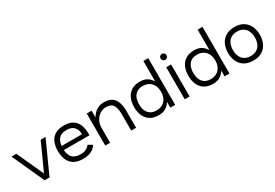

<svg xmlns="http://www.w3.org/2000/svg" viewBox="42 -1655 3712 2593"><g transform="rotate(-30 1898.0 -358.5)"><path d="M547 -500 320 0H243L16 -500H92L282 -83L471 -500Z M1072 -223H673Q676 -146 716.5 -103Q757 -60 841 -60Q881 -60 908 -69Q935 -78 953.5 -93Q972 -108 986 -125L1051 -86Q1031 -58 1004 -36Q977 -14 937.5 -1.5Q898 11 841 11Q754 11 700 -22Q646 -55 620.5 -113.5Q595 -172 595 -250Q595 -327 619.5 -386Q644 -445 697.5 -478Q751 -511 837 -511Q922 -511 973.5 -478Q1025 -445 1048.5 -386.5Q1072 -328 1072 -250ZM674 -286H992Q992 -355 954 -397.5Q916 -440 837 -440Q756 -440 718.5 -399Q681 -358 674 -286Z M1592 4V-258Q1592 -345 1562 -393Q1532 -441 1455 -441Q1400 -441 1356.5 -412Q1313 -383 1288 -334.5Q1263 -286 1263 -228V4H1187V-496H1263V-391Q1279 -420 1305.5 -448Q1332 -476 1370.5 -494Q1409 -512 1461 -512Q1539 -512 1584 -480.5Q1629 -449 1648.5 -392.5Q1668 -336 1668 -260V4Z M2023 11Q1941 11 1888 -22.5Q1835 -56 1809.5 -115Q1784 -174 1784 -250Q1784 -325 1809.5 -384Q1835 -443 1888 -477Q1941 -511 2023 -511Q2092 -511 2136.5 -481Q2181 -451 2204 -407V-728H2280V0H2204V-92Q2181 -49 2136.5 -19Q2092 11 2023 11ZM1861 -250Q1861 -192 1879 -149.5Q1897 -107 1934 -83.5Q1971 -60 2026 -60Q2081 -60 2121 -83.5Q2161 -107 2182 -149.5Q2203 -192 2203 -250Q2203 -307 2182 -350Q2161 -393 2121 -416.5Q2081 -440 2026 -440Q1971 -440 1934 -416.5Q1897 -393 1879 -350Q1861 -307 1861 -250Z M2505 -500V0H2429V-500ZM2468 -593Q2448 -593 2434.5 -607Q2421 -621 2421 -640Q2421 -659 2434.5 -672.5Q2448 -686 2468 -686Q2487 -686 2500.5 -672.5Q2514 -659 2514 -640Q2514 -621 2500.5 -607Q2487 -593 2468 -593Z M2869 11Q2787 11 2734 -22.5Q2681 -56 2655.5 -115Q2630 -174 2630 -250Q2630 -325 2655.5 -384Q2681 -443 2734 -477Q2787 -511 2869 -511Q2938 -511 2982.5 -481Q3027 -451 3050 -407V-728H3126V0H3050V-92Q3027 -49 2982.5 -19Q2938 11 2869 11ZM2707 -250Q2707 -192 2725 -149.5Q2743 -107 2780 -83.5Q2817 -60 2872 -60Q2927 -60 2967 -83.5Q3007 -107 3028 -149.5Q3049 -192 3049 -250Q3049 -307 3028 -350Q3007 -393 2967 -416.5Q2927 -440 2872 -440Q2817 -440 2780 -416.5Q2743 -393 2725 -350Q2707 -307 2707 -250Z M3496 11Q3414 11 3359 -22.5Q3304 -56 3276 -115Q3248 -174 3248 -250Q3248 -325 3276 -384Q3304 -443 3359 -477Q3414 -511 3496 -511Q3578 -511 3633 -477Q3688 -443 3716 -384Q3744 -325 3744 -250Q3744 -174 3716 -115Q3688 -56 3633 -22.5Q3578 11 3496 11ZM3496 -60Q3551 -60 3589.5 -83.5Q3628 -107 3647.5 -149.5Q3667 -192 3667 -250Q3667 -307 3647.5 -350Q3628 -393 3589.5 -416.5Q3551 -440 3496 -440Q3441 -440 3402.5 -416.5Q3364 -393 3344.5 -350Q3325 -307 3325 -250Q3325 -192 3344.5 -149.5Q3364 -107 3402.5 -83.5Q3441 -60 3496 -60Z"/></g></svg>

Font: Nata Sans
Style: Regular
Weight: 400
Designer: Daniel Uzquiano Cruz
Version: Version 1.001